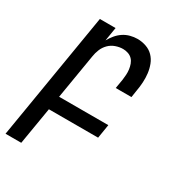

<svg xmlns="http://www.w3.org/2000/svg" viewBox="-208 -638 885 963"><g transform="rotate(30 235.0 -156.5)"><path d="M-30 215 92 -520H183L170 -441Q180 -459 194 -476Q208 -493 226 -505Q244 -517 265 -522.5Q286 -528 306 -528Q332 -528 356.5 -519.5Q381 -511 398 -493.5Q415 -476 424 -452.5Q433 -429 436 -404Q439 -379 437.5 -352.5Q436 -326 431 -299L425 -260H334L343 -313Q345 -328 346 -343.5Q347 -359 345 -374Q343 -389 338 -403Q333 -417 323 -427.5Q313 -438 298.5 -443Q284 -448 269 -448Q248 -448 226.5 -440.5Q205 -433 189 -417Q173 -401 164.5 -380Q156 -359 153 -338L110 -80H395L382 0H97L61 215Z"/></g></svg>

Font: Iosevka Term Curly Md Obl
Style: Regular
Weight: 500
Italic angle: -9°
Designer: Belleve Invis
Foundry: Belleve Invis
Version: Version 32.3.0